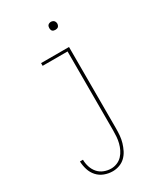

<svg xmlns="http://www.w3.org/2000/svg" viewBox="-224 -788 948 1101"><g transform="rotate(-30 250.0 -237.0)"><path d="M185 223Q157 223 130.5 213Q104 203 85.5 182.5Q67 162 58.5 135Q50 108 49 80H69Q69 104 76.5 127.5Q84 151 99.5 169Q115 187 138 196Q161 205 185 205Q205 205 224.5 197Q244 189 258 174Q272 159 281 140.5Q290 122 295 102Q300 82 301.5 61.5Q303 41 303 20V-502H138V-520H323V20Q323 43 321 66Q319 89 312.5 111Q306 133 295.5 154Q285 175 268.5 191Q252 207 230 215Q208 223 185 223ZM305 -644Q300 -644 294.5 -645.5Q289 -647 285.5 -650.5Q282 -654 280.5 -659.5Q279 -665 279 -670Q279 -675 280.5 -680.5Q282 -686 285.5 -689.5Q289 -693 294.5 -695Q300 -697 305 -697Q310 -697 315.5 -695Q321 -693 324.5 -689.5Q328 -686 330 -680.5Q332 -675 332 -670Q332 -665 330 -659.5Q328 -654 324.5 -650.5Q321 -647 315.5 -645.5Q310 -644 305 -644Z"/></g></svg>

Font: Iosevka Thin
Style: Regular
Weight: 100
Monospace: yes
Designer: Belleve Invis
Foundry: Belleve Invis
Version: Version 32.5.0; ttfautohint (v1.8.4)